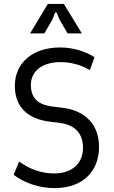

<svg xmlns="http://www.w3.org/2000/svg" viewBox="-20 -953 583 983"><path d="M260 10C402 10 487 -74 487 -201C487 -310 422 -386 301 -401L246 -408C182 -416 138 -445 138 -518C138 -586 193 -635 289 -635C339 -635 392 -623 440 -594L464 -660C416 -691 352 -710 288 -710C143 -710 56 -628 56 -513C56 -404 124 -343 236 -330L290 -323C372 -312 405 -261 405 -197C405 -118 351 -65 257 -65C193 -65 131 -87 78 -126L50 -58C105 -16 181 10 260 10ZM134 -782H207L249 -854L260 -884C263 -892 269 -892 272 -884L284 -854L326 -782H399L307 -933H225Z"/></svg>

Font: Finlandica
Style: Regular
Weight: 400
Designer: Niklas Ekholm, Juho Hiilivirta, Jaakko Suomalainen
Foundry: Helsinki Type Studio
Version: Version 2.000;Glyphs 3.2 (3202)